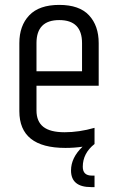

<svg xmlns="http://www.w3.org/2000/svg" viewBox="-20 -599 476 784"><path d="M59 -145V-423Q59 -494 99.5 -536.5Q140 -579 222 -579Q304 -579 343.5 -536.5Q383 -494 383 -423V-249H129V-148Q129 -103 157 -81Q185 -59 244 -59Q303 -59 366 -77V-11Q318 27 318 82Q318 118 355 118H366V165H352Q270 165 270 97Q270 45 317 0Q284 5 247 5Q59 5 59 -145ZM129 -308H315V-423Q315 -517 222 -517Q129 -517 129 -423Z"/></svg>

Font: Khand
Style: Regular
Weight: 400
Designer: Devanagari: Sanchit Sawaria, Jyotish Sonowal; Latin: Satya Rajpurohit
Foundry: Indian Type Foundry
Version: Version 1.100;PS 1.0;hotconv 1.0.78;makeotf.lib2.5.61930; tt